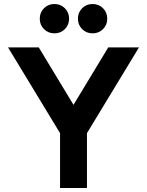

<svg xmlns="http://www.w3.org/2000/svg" viewBox="-20 -936 732 956"><path d="M303 -791Q282 -770 251 -770Q220 -770 199 -791Q178 -812 178 -843Q178 -874 199 -895Q220 -916 251 -916Q282 -916 303 -895Q324 -874 324 -843Q324 -812 303 -791ZM20 -700H173L346 -414L519 -700H672L413 -273V0H279V-273ZM389 -791Q368 -812 368 -843Q368 -874 389 -895Q410 -916 441 -916Q472 -916 493 -895Q514 -874 514 -843Q514 -812 493 -791Q472 -770 441 -770Q410 -770 389 -791Z"/></svg>

Font: ReCut ExtraBold
Style: Regular
Weight: 800
Designer: Giant Group (for alternate capitals set)
Version: Version 2.002;FEAKit 1.0